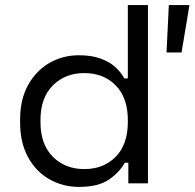

<svg xmlns="http://www.w3.org/2000/svg" viewBox="-20 -720 764 754"><path d="M290 14Q227 14 174 -16Q121 -46 90 -103Q59 -160 59 -238V-251Q59 -329 90 -385.5Q121 -442 173.5 -472.5Q226 -503 290 -503Q341 -503 376.5 -489.5Q412 -476 434 -455.5Q456 -435 468 -412H482V-700H561V0H484V-81H470Q450 -44 408 -15Q366 14 290 14ZM311 -56Q387 -56 434.5 -104.5Q482 -153 482 -240V-249Q482 -336 434.5 -384.5Q387 -433 311 -433Q236 -433 187.5 -384.5Q139 -336 139 -249V-240Q139 -153 187.5 -104.5Q236 -56 311 -56ZM634 -514 643 -700H724L693 -514Z"/></svg>

Font: Space Grotesk Light
Style: Regular
Weight: 400
Version: Version 2.000